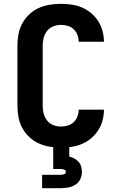

<svg xmlns="http://www.w3.org/2000/svg" viewBox="-20 -763 640 1003"><path d="M298 8Q268 8 238 3Q208 -2 181 -14.5Q154 -27 132 -48Q110 -69 96 -95Q82 -121 76.5 -151Q71 -181 71 -210V-525Q71 -554 76.5 -584Q82 -614 96 -640Q110 -666 132 -687Q154 -708 181 -720.5Q208 -733 238 -738Q268 -743 298 -743Q326 -743 354 -739Q382 -735 408 -724Q434 -713 456 -694.5Q478 -676 493 -652.5Q508 -629 515.5 -601.5Q523 -574 523 -545Q523 -545 523 -545Q523 -545 523 -545H391Q391 -545 391 -545Q391 -545 391 -545Q391 -545 391 -545Q391 -545 391 -545Q391 -563 384.5 -580.5Q378 -598 364.5 -610.5Q351 -623 333.5 -628Q316 -633 298 -633Q277 -633 257.5 -625Q238 -617 225.5 -601Q213 -585 208 -565Q203 -545 203 -525V-210Q203 -190 208 -170Q213 -150 225.5 -134Q238 -118 257.5 -110Q277 -102 298 -102Q316 -102 333.5 -107Q351 -112 364.5 -124.5Q378 -137 384.5 -154.5Q391 -172 391 -190Q391 -190 391 -190Q391 -190 391 -190Q391 -190 391 -190Q391 -190 391 -190H523Q523 -190 523 -190Q523 -190 523 -190Q523 -161 515.5 -133.5Q508 -106 493 -82.5Q478 -59 456 -40.5Q434 -22 408 -11Q382 0 354 4Q326 8 298 8ZM200 220V150H300Q308 150 316 146.5Q324 143 324 135Q324 127 316 123.5Q308 120 300 120H258V0H342V55Q356 58 368.5 65Q381 72 390.5 82.5Q400 93 404 107Q408 121 408 135Q408 155 399.5 173Q391 191 374.5 201.5Q358 212 338.5 216Q319 220 300 220Z"/></svg>

Font: Iosevka Custom XBdEx
Style: Regular
Weight: 800
Width: 7
Monospace: yes
Designer: Belleve Invis
Foundry: Belleve Invis
Version: Version 11.2.4; ttfautohint (v1.8.4)